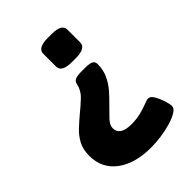

<svg xmlns="http://www.w3.org/2000/svg" viewBox="-208 -623 905 905"><g transform="rotate(-45 245.0 -170.0)"><path d="M302 -301Q332 -301 344.5 -294.5Q357 -288 357 -272Q357 -233 342.5 -202Q328 -171 306.5 -146Q285 -121 263 -100Q236 -73 214.5 -50.5Q193 -28 193 -7Q193 16 211.5 29Q230 42 270 42Q304 42 333 34.5Q362 27 382 19Q402 11 410 11Q425 11 437 31.5Q449 52 457 77Q465 102 465 116Q465 131 445 143.5Q425 156 393.5 165.5Q362 175 326 180Q290 185 257 185Q149 185 86 137Q23 89 23 7Q23 -36 39 -66Q55 -96 79.5 -119Q104 -142 129 -163Q160 -188 187 -213.5Q214 -239 221 -274Q224 -290 238 -295.5Q252 -301 279 -301ZM304 -525Q371 -525 371 -487V-402Q371 -364 304 -364H277Q210 -364 210 -402V-487Q210 -525 277 -525Z"/></g></svg>

Font: Asap Semi Expanded ExtraBold
Style: Regular
Weight: 800
Width: 6
Designer: Pablo Cosgaya
Foundry: Omnibus-Type
Version: Version 3.001; ttfautohint (v1.8.4.7-5d5b)